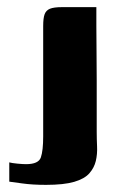

<svg xmlns="http://www.w3.org/2000/svg" viewBox="-20 -419 338 538"><path d="M6 36Q13 38 28.5 39.5Q44 41 53 41Q88 41 94.5 22Q101 3 101 -37Q101 -115 101 -192Q101 -269 101 -346Q101 -368 105 -379Q109 -390 120 -394.5Q131 -399 154 -399Q178 -399 202 -399Q226 -399 250 -399Q250 -379 250 -346.5Q250 -314 250.5 -274.5Q251 -235 251 -193Q251 -151 251 -114Q251 -77 251 -50Q251 -30 252 -8.5Q253 13 248.5 32Q244 51 230.5 66.5Q217 82 188 90.5Q159 99 109 99Q71 99 42.5 95Q14 91 6 90Q6 77 6 63.5Q6 50 6 36Z"/></svg>

Font: Genos Thin
Style: Bold
Weight: 700
Version: Version 1.010